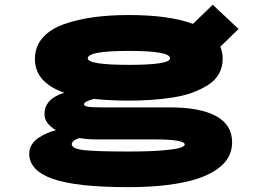

<svg xmlns="http://www.w3.org/2000/svg" viewBox="-20 -574 1090 792"><path d="M512 -159Q431.5 -159 367 -166Q326.5 -155 326.5 -144Q326.5 -136.5 342.5 -133.8Q358.5 -131 402.5 -131H681.5Q805 -131 871.2 -95.2Q937.5 -59.5 937.5 13.5Q937.5 46 922.5 73.8Q907.5 101.5 874.5 124.8Q841.5 148 792 164Q742.5 180 670.8 189Q599 198 509 198Q294.5 198 197.5 163.8Q100.5 129.5 100.5 59.5Q100.5 39.5 111 22.8Q121.5 6 139 -5.5Q156.5 -17 174 -24.5Q191.5 -32 210.5 -37Q163.5 -65 163.5 -103.5Q163.5 -166 245 -191.5Q124 -234 124 -331Q124 -381.5 155.8 -418Q187.5 -454.5 243.8 -474.2Q300 -494 366 -503Q432 -512 512 -512Q677.5 -512 776 -475.5L857.5 -554.5L964 -454.5L889 -381.5Q898.5 -357.5 898.5 -331Q898.5 -297 883 -269.5Q867.5 -242 838.8 -223.8Q810 -205.5 774.2 -192.2Q738.5 -179 693.2 -172Q648 -165 604.5 -162Q561 -159 512 -159ZM512 -306.5Q681.5 -306.5 681.5 -333.5Q681.5 -364 512 -364Q342 -364 342 -333.5Q342 -306.5 512 -306.5ZM276 20.5Q276 39.5 325.8 45.2Q375.5 51 510.5 51Q594.5 51 648.8 46.5Q703 42 722.5 35.8Q742 29.5 742 22Q742 1 613 1H374Q341.5 1 307.5 -4.5Q293.5 -0.5 284.8 6.5Q276 13.5 276 20.5Z"/></svg>

Font: League Mono Extended ExtraBold
Style: Regular
Weight: 800
Width: 9
Designer: Tyler Finck
Foundry: The League of Moveable Type / Tyler Finck
Version: Version 2.210